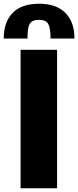

<svg xmlns="http://www.w3.org/2000/svg" viewBox="-60 -1006 418 1026"><path d="M50 -740H245V0H50ZM210 -800Q210 -857 197.5 -878.5Q185 -900 149 -900Q130 -900 118 -895Q106 -890 99 -878.5Q92 -867 89.5 -847.5Q87 -828 87 -800H-40Q-40 -888 7.5 -937Q55 -986 149 -986Q241 -986 289.5 -937Q338 -888 338 -800Z"/></svg>

Font: Encode Sans Compressed
Style: Black
Weight: 900
Designer: Pablo Impallari, Andres Torresi
Foundry: Pablo Impallari, Andres Torresi
Version: Version 1.000; ttfautohint (v1.00) -l 8 -r 50 -G 200 -x 14 -